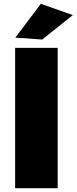

<svg xmlns="http://www.w3.org/2000/svg" viewBox="-20 -995 405 1015"><path d="M196 -975 61 -796 203 -786 365 -915ZM60 -742V0H285V-742Z"/></svg>

Font: Montserrat arm Black
Style: Regular
Weight: 900
Designer: Julieta Ulanovsky
Foundry: Julieta Ulanovsky
Version: Version 6.000;PS 006.000;hotconv 1.0.88;makeotf.lib2.5.64775